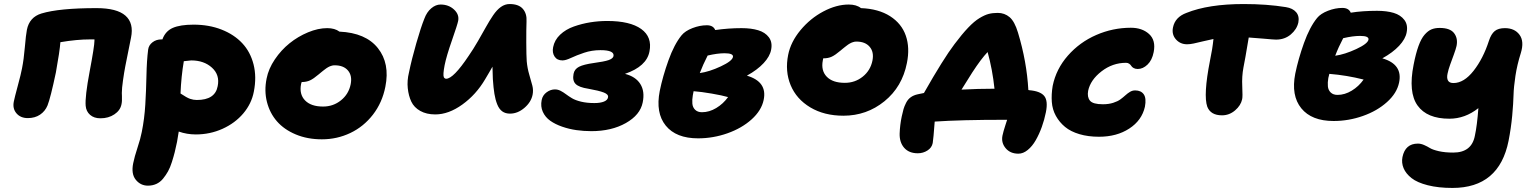

<svg xmlns="http://www.w3.org/2000/svg" viewBox="-20 -614 7541 941"><path d="M472.2 -34.2Q440.9 -34.2 421.6 -51Q402.3 -67.9 399.9 -95.2Q396 -139.6 419.4 -263.9Q442.9 -388.2 442.9 -414.1V-420.9H421.9Q356.4 -420.9 275.9 -407.2Q272.9 -363.8 253.9 -258.8Q227.5 -133.8 212.9 -97.2Q201.2 -68.8 176.3 -52Q151.4 -35.2 116.2 -35.2Q80.6 -35.2 60.5 -58.8Q40.5 -82.5 47.9 -117.2Q51.3 -134.8 67.1 -193.4Q83 -252 87.9 -278.8Q96.7 -322.8 101.8 -383.1Q106.9 -443.4 111.8 -467.8Q124 -529.8 183.1 -547.9Q270 -574.2 453.1 -574.2Q552.7 -574.2 594.7 -537.4Q636.7 -500.5 622.1 -429.2Q620.1 -418.9 610.1 -369.4Q600.1 -319.8 594.2 -289.8Q588.4 -259.8 582.8 -220.2Q577.1 -180.7 577.1 -158.2Q577.1 -156.7 577.6 -142.8Q578.1 -128.9 577.6 -119.6Q577.1 -110.4 575.2 -102.1Q569.3 -72.8 540.5 -53.5Q511.7 -34.2 472.2 -34.2Z M939.9 44.9Q896 44.9 856 30.8Q855 37.1 847.7 81.1Q841.8 110.4 836.4 131.6Q831.1 152.8 822.5 179.9Q814 207 803.5 225.8Q793 244.6 779.1 261.7Q765.1 278.8 746.3 287.4Q727.5 295.9 705.1 295.9Q668.9 295.9 645.5 267.1Q622.1 238.3 632.8 186Q639.2 154.3 653.8 110.1Q668.5 65.9 674.8 33.2Q688 -32.2 692.1 -101.3Q696.3 -170.4 697.8 -243.7Q699.2 -316.9 706.1 -371.1Q709 -392.6 727.3 -406.7Q745.6 -420.9 771 -420.9H775.9Q790.5 -461.4 826.9 -477.3Q863.3 -493.2 928.7 -493.2Q1004.4 -493.2 1065.9 -469Q1127.4 -444.8 1167.2 -402.3Q1207 -359.9 1222.7 -298.3Q1238.3 -236.8 1224.1 -165Q1212.9 -106 1172.4 -58.1Q1131.8 -10.3 1070.6 17.3Q1009.3 44.9 939.9 44.9ZM917 -317.9Q911.1 -317.9 880.9 -314Q868.2 -240.2 864.7 -155.8Q896 -134.8 912.1 -129.4Q928.2 -124 944.8 -124Q1034.7 -124 1046.9 -191.9Q1058.1 -246.6 1019 -282.2Q980 -317.9 917 -317.9Z M1557.6 68.8Q1486.8 68.8 1429.7 44.9Q1372.6 21 1337.4 -19.3Q1302.2 -59.6 1288.3 -114.3Q1274.4 -168.9 1286.6 -229Q1295.9 -276.9 1326.9 -322.8Q1357.9 -368.7 1399.2 -401.9Q1440.4 -435.1 1489.7 -455.6Q1539.1 -476.1 1583.5 -476.1Q1621.1 -476.1 1643.6 -459Q1772.5 -453.1 1832 -378.2Q1891.6 -303.2 1868.7 -189Q1853.5 -111.3 1807.9 -52.2Q1762.2 6.8 1697 37.8Q1631.8 68.8 1557.6 68.8ZM1455.6 -202.1Q1445.8 -152.3 1474.9 -122.1Q1503.9 -91.8 1563.5 -91.8Q1613.3 -91.8 1651.1 -122.3Q1689 -152.8 1698.7 -201.2Q1707 -243.2 1685.3 -268.6Q1663.6 -293.9 1620.6 -293.9Q1616.2 -293.9 1612.1 -293.5Q1607.9 -293 1603.5 -291.3Q1599.1 -289.6 1595.9 -288.6Q1592.8 -287.6 1587.6 -284.4Q1582.5 -281.2 1579.8 -279.5Q1577.1 -277.8 1571.3 -273.2Q1565.4 -268.6 1562.7 -266.6Q1560.1 -264.6 1552.7 -258.5Q1545.4 -252.4 1542.5 -250Q1516.6 -228 1499.3 -220Q1481.9 -211.9 1458.5 -211.9Q1458 -210.4 1457 -207Q1456.1 -203.6 1455.6 -202.1Z M2113.3 -53.2Q2070.3 -53.2 2039.8 -70.3Q2009.3 -87.4 1995.8 -116Q1982.4 -144.5 1978.5 -181.6Q1974.6 -218.8 1984.4 -258.8Q1997.6 -323.2 2020.3 -402.1Q2043 -481 2059.6 -522Q2071.8 -555.2 2093.8 -573.5Q2115.7 -591.8 2139.2 -591.8Q2178.7 -591.8 2205.1 -567.4Q2231.4 -543 2225.6 -512.2Q2222.2 -494.1 2195.1 -416.5Q2168 -338.9 2159.2 -294.9Q2149.9 -247.1 2155.3 -235.4Q2159.2 -228.5 2166.5 -228Q2202.1 -228 2277.3 -340.8Q2298.8 -371.6 2322.5 -412.6Q2346.2 -453.6 2362.3 -482.7Q2378.4 -511.7 2396.7 -538.8Q2415 -565.9 2435.1 -580.1Q2455.1 -594.2 2477.5 -594.2Q2522 -594.2 2542.5 -570.6Q2563 -546.9 2560.5 -508.8Q2559.1 -471.2 2559.3 -405.5Q2559.6 -339.8 2561.5 -314Q2564.5 -279.8 2574 -248Q2583.5 -216.3 2589.1 -194.1Q2594.7 -171.9 2590.3 -149.9Q2583 -113.3 2550 -85.2Q2517.1 -57.1 2479.5 -57.1Q2457 -57.1 2441.7 -68.1Q2426.3 -79.1 2417 -102.3Q2407.7 -125.5 2403.1 -154.3Q2398.4 -183.1 2395.5 -226.1Q2393.6 -266.1 2393.6 -287.1Q2390.6 -282.2 2378.2 -260.3Q2365.7 -238.3 2357.4 -225.1Q2313.5 -150.4 2246.1 -101.8Q2178.7 -53.2 2113.3 -53.2Z M2877.9 28.8Q2840.8 28.8 2804.9 23.7Q2769 18.6 2735.1 6.8Q2701.2 -4.9 2676.8 -22.2Q2652.3 -39.6 2640.4 -65.9Q2628.4 -92.3 2634.8 -124Q2639.6 -147.5 2658.9 -161.6Q2678.2 -175.8 2699.7 -175.8Q2714.4 -175.8 2727.5 -168.9Q2740.7 -162.1 2753.7 -152.3Q2766.6 -142.6 2783.2 -132.6Q2799.8 -122.6 2828.1 -115.7Q2856.4 -108.9 2893.1 -108.9Q2922.4 -108.9 2940.2 -116.2Q2958 -123.5 2960 -137.2Q2962.9 -151.4 2939.2 -160.6Q2915.5 -169.9 2862.8 -179.2Q2817.9 -186 2801.3 -202.4Q2784.7 -218.8 2791 -252Q2795.4 -275.4 2818.1 -286.9Q2840.8 -298.3 2890.1 -305.2Q2940.9 -312 2962.4 -319.3Q2983.9 -326.7 2986.8 -338.9Q2992.2 -368.2 2922.9 -368.2Q2880.4 -368.2 2842.8 -355.5Q2805.2 -342.8 2778.8 -330.3Q2752.4 -317.9 2736.8 -317.9Q2710.4 -317.9 2698 -336.9Q2685.5 -356 2690.9 -382.8Q2697.8 -418 2725.3 -444.1Q2752.9 -470.2 2792.5 -484.1Q2832 -498 2873 -504.6Q2914.1 -511.2 2956.1 -511.2Q3067.9 -511.2 3122.6 -471.9Q3177.2 -432.6 3163.1 -361.8Q3149.4 -288.6 3043 -252Q3095.2 -238.8 3118.2 -202.4Q3141.1 -166 3129.9 -111.8Q3117.7 -50.8 3047.4 -11Q2977.1 28.8 2877.9 28.8Z M3401.4 64Q3293.5 64 3242.9 1.7Q3192.4 -60.5 3213.4 -168Q3228 -239.7 3256.1 -318.1Q3284.2 -396.5 3320.3 -440.9Q3337.9 -462.4 3373.8 -476.3Q3409.7 -490.2 3444.3 -490.2Q3475.6 -490.2 3485.4 -466.8Q3550.3 -476.1 3614.3 -476.1Q3661.6 -476.1 3695.8 -465.8Q3730 -455.6 3748.3 -431.2Q3766.6 -406.7 3759.3 -370.1Q3753.4 -337.9 3722.7 -304.7Q3691.9 -271.5 3640.6 -243.2Q3741.7 -213.4 3722.7 -124Q3711.9 -72.3 3663.6 -28.8Q3615.2 14.6 3545.2 39.3Q3475.1 64 3401.4 64ZM3531.2 -353Q3496.1 -353 3448.2 -341.8Q3424.8 -295.9 3409.7 -255.9Q3456.1 -262.2 3512.5 -288.6Q3568.8 -314.9 3572.3 -335Q3575.2 -353 3531.2 -353ZM3375.5 -147Q3371.6 -124.5 3373.3 -106Q3375 -87.4 3387.2 -75.7Q3399.4 -64 3420.4 -64Q3456.1 -64 3490.2 -84.5Q3524.4 -105 3548.3 -138.2Q3519.5 -146.5 3468.5 -155.3Q3417.5 -164.1 3379.4 -167Q3377.4 -154.3 3375.5 -147Z M4113.8 -46.9Q4019.5 -46.9 3951.4 -87.6Q3883.3 -128.4 3855 -196.5Q3826.7 -264.6 3842.8 -345.2Q3855.5 -408.7 3903.3 -466.3Q3951.2 -523.9 4015.4 -557.9Q4079.6 -591.8 4139.6 -591.8Q4177.7 -591.8 4199.7 -574.2Q4285.6 -570.8 4342.3 -534.7Q4398.9 -498.5 4419.4 -439.2Q4439.9 -379.9 4424.8 -305.2Q4401.9 -188.5 4314.7 -117.7Q4227.5 -46.9 4113.8 -46.9ZM4012.7 -317.9Q4002.9 -268.1 4032 -238Q4061 -208 4120.6 -208Q4170.4 -208 4208.3 -238.3Q4246.1 -268.6 4255.9 -316.9Q4264.2 -358.9 4242.4 -384.5Q4220.7 -410.2 4177.7 -410.2Q4173.3 -410.2 4169.2 -409.7Q4165 -409.2 4160.6 -407.5Q4156.2 -405.8 4153.1 -404.8Q4149.9 -403.8 4144.8 -400.6Q4139.6 -397.5 4137 -395.8Q4134.3 -394 4128.4 -389.4Q4122.6 -384.8 4119.9 -382.8Q4117.2 -380.9 4109.9 -374.8Q4102.5 -368.7 4099.6 -366.2Q4073.7 -344.2 4056.4 -336.2Q4039.1 -328.1 4015.6 -328.1H4014.6Q4012.7 -320.3 4012.7 -317.9Z M4971.2 139.2Q4931.2 139.2 4908.7 112.3Q4886.2 85.4 4893.1 50.8Q4895 41 4898.7 28.1Q4902.3 15.1 4907.7 -1.2Q4913.1 -17.6 4916 -26.9H4905.3Q4688.5 -26.9 4561 -18.1Q4554.7 67.4 4551.3 86.9Q4546.9 109.9 4525.6 123.5Q4504.4 137.2 4478 137.2Q4435.1 137.2 4411.6 110.6Q4388.2 84 4389.2 41Q4390.6 -1.5 4399.4 -43Q4404.3 -65.9 4408.2 -79.3Q4412.1 -92.8 4420.7 -109.9Q4429.2 -127 4443.4 -137.2Q4457.5 -147.5 4478 -151.9Q4500.5 -156.7 4508.3 -158.2Q4604 -326.7 4658.2 -397.9Q4695.3 -447.3 4725.1 -478.5Q4754.9 -509.8 4780.3 -525.1Q4805.7 -540.5 4825.4 -545.7Q4845.2 -550.8 4870.1 -550.8Q4903.3 -550.8 4928 -530Q4952.6 -509.3 4969.2 -454.1Q5012.2 -312.5 5020 -172.9L5024.4 -171.9Q5078.1 -167.5 5097.7 -143.8Q5117.2 -120.1 5106 -64Q5098.6 -26.9 5085.9 8.3Q5073.2 43.5 5056.2 73.2Q5039.1 103 5016.8 121.1Q4994.6 139.2 4971.2 139.2ZM4745.1 -258.8Q4740.2 -251.5 4692.4 -174.8Q4773.9 -179.2 4854 -179.2Q4844.2 -273.4 4820.3 -358.9Q4788.6 -325.7 4745.1 -258.8Z M5366.2 56.2Q5313 56.2 5270.3 43.5Q5227.5 30.8 5200 8.1Q5172.4 -14.6 5155 -45.9Q5137.7 -77.1 5135 -114.3Q5132.3 -151.4 5139.2 -192.9Q5155.8 -275.4 5213.6 -341.3Q5271.5 -407.2 5352.8 -442.6Q5434.1 -478 5522.5 -478Q5577.6 -478 5611.6 -447.3Q5645.5 -416.5 5634.3 -358.9Q5626.5 -318.8 5604 -297.4Q5581.5 -275.9 5556.2 -275.9Q5544.4 -275.9 5536.1 -280.5Q5527.8 -285.2 5524.4 -291Q5521 -296.9 5514.4 -301.5Q5507.8 -306.2 5499 -306.2Q5432.6 -306.2 5378.4 -264.2Q5324.2 -222.2 5313 -168.9Q5307.6 -138.2 5322 -120.6Q5336.4 -103 5385.3 -103Q5413.6 -103 5435.8 -110.1Q5458 -117.2 5471.2 -127Q5484.4 -136.7 5495.4 -146.7Q5506.3 -156.7 5518.1 -163.8Q5529.8 -170.9 5543.5 -170.9Q5572.3 -170.9 5585.7 -151.6Q5599.1 -132.3 5591.3 -90.8Q5576.2 -23.9 5514.6 16.1Q5453.1 56.2 5366.2 56.2Z M5969.2 -48.8Q5913.6 -48.8 5897 -90.8Q5877 -147.5 5910.2 -316.9Q5922.4 -374.5 5927.2 -422.9Q5904.3 -418.5 5876.5 -411.6Q5848.6 -404.8 5830.6 -400.9Q5812.5 -397 5797.9 -397Q5764.2 -397 5742.9 -421.4Q5721.7 -445.8 5729 -480Q5739.3 -530.3 5794.9 -550.8Q5902.8 -594.2 6075.2 -594.2Q6189.5 -594.2 6282.2 -579.1Q6315.9 -573.7 6332.5 -554.2Q6349.1 -534.7 6343.3 -503.9Q6335.9 -470.2 6306.2 -445.1Q6276.4 -419.9 6233.9 -419.9Q6222.2 -419.9 6175.3 -424.3Q6128.4 -428.7 6100.1 -430.2Q6081.1 -315.4 6074.2 -283.2Q6065.9 -239.7 6068.4 -190.2Q6070.8 -140.6 6067.9 -127.9Q6061.5 -97.2 6033.2 -73Q6004.9 -48.8 5969.2 -48.8Z M6516.1 -21Q6408.2 -21 6357.7 -83.3Q6307.1 -145.5 6328.1 -252.9Q6342.8 -324.7 6370.8 -403.1Q6398.9 -481.4 6435.1 -525.9Q6452.6 -547.4 6488.5 -561.3Q6524.4 -575.2 6559.1 -575.2Q6590.3 -575.2 6600.1 -551.8Q6656.7 -561 6729 -561Q6776.4 -561 6810.5 -550.8Q6844.7 -540.5 6863 -516.1Q6881.3 -491.7 6874 -455.1Q6868.2 -422.9 6837.2 -389.6Q6806.2 -356.4 6754.9 -328.1Q6856 -298.8 6836.9 -209Q6826.2 -157.2 6777.8 -113.8Q6729.5 -70.3 6659.7 -45.7Q6589.8 -21 6516.1 -21ZM6646 -438Q6610.8 -438 6563 -426.8Q6540 -383.3 6523.9 -340.8Q6570.3 -347.2 6627 -373.5Q6683.6 -399.9 6687 -419.9Q6689.9 -438 6646 -438ZM6490.2 -231.9Q6486.3 -209.5 6488 -190.9Q6489.7 -172.4 6502 -160.6Q6514.2 -148.9 6535.2 -148.9Q6570.8 -148.9 6605 -169.7Q6639.2 -190.4 6663.1 -224.1Q6580.6 -245.1 6495.1 -252Q6494.1 -248.5 6492.7 -241.9Q6491.2 -235.4 6490.2 -231.9Z M7098.6 307.1Q7029.3 307.1 6977.5 293.9Q6925.8 280.8 6897.9 258.8Q6870.1 236.8 6859.1 210.4Q6848.1 184.1 6853.5 155.8Q6867.2 89.8 6929.2 89.8Q6943.8 89.8 6959.5 96.7Q6975.1 103.5 6988.5 111.8Q7002 120.1 7032 127Q7062 133.8 7102.5 133.8Q7192.9 133.8 7208.5 50.8Q7219.2 2 7225.6 -84Q7160.2 -32.2 7083.5 -32.2Q6973.6 -32.2 6927.5 -96.9Q6881.3 -161.6 6908.2 -296.9Q6918.9 -352.1 6932.1 -388.4Q6945.3 -424.8 6961.9 -443.8Q6978.5 -462.9 6995.6 -470Q7012.7 -477.1 7035.6 -477.1Q7086.9 -477.1 7106.4 -451.7Q7126 -426.3 7118.7 -389.2Q7115.2 -373.5 7105.2 -346.2Q7095.2 -318.8 7087.2 -296.9Q7079.1 -274.9 7074.5 -253.2Q7069.8 -231.4 7076.7 -219.2Q7083.5 -207 7103.5 -207Q7154.8 -207 7201.9 -266.8Q7249 -326.7 7277.3 -414.1Q7288.1 -447.3 7305.7 -461.7Q7323.2 -476.1 7355.5 -476.1Q7403.3 -476.1 7427.2 -443.6Q7451.2 -411.1 7433.6 -354Q7415.5 -296.9 7407.2 -242.2Q7398.9 -187.5 7397.9 -148.2Q7397 -108.9 7391.4 -47.4Q7385.7 14.2 7373.5 76.2Q7327.6 307.1 7098.6 307.1Z"/></svg>

Font: Shantell Sans Bouncy
Style: Italic
Weight: 800
Italic angle: -11.31°
Designer: Stephen Nixon, Anya Danilova, Shantell Martin
Foundry: Arrow Type
Version: Version 1.006;[9816181b4]